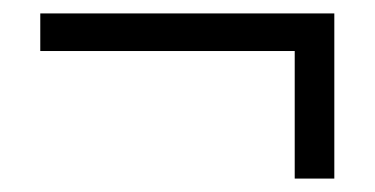

<svg xmlns="http://www.w3.org/2000/svg" viewBox="-20 -390 558 286"><path d="M419 -124V-314H40V-370H478V-124Z"/></svg>

Font: Platypi Light Medium
Style: Regular
Weight: 500
Version: Version 1.200